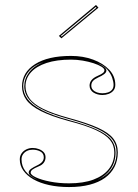

<svg xmlns="http://www.w3.org/2000/svg" viewBox="-20 -741 556 776"><path d="M259 15Q215 15 178.5 7Q142 -1 115.5 -16Q89 -31 74.5 -51.5Q60 -72 60 -97Q60 -111 67.5 -121.5Q75 -132 87 -137.5Q99 -143 112 -143Q125 -143 137 -138.5Q149 -134 156.5 -126Q164 -118 164 -105Q164 -93 157 -83.5Q150 -74 137 -69Q118 -61 111 -55.5Q104 -50 104 -43Q104 -34 125.5 -24Q147 -14 182.5 -7Q218 0 259 0Q317 0 357.5 -15Q398 -30 420 -58Q442 -86 442 -125Q442 -154 424.5 -175.5Q407 -197 367 -215.5Q327 -234 257 -252Q187 -271 145.5 -292Q104 -313 86.5 -337.5Q69 -362 69 -392Q69 -448 121.5 -481.5Q174 -515 267 -515Q316 -515 356.5 -500Q397 -485 421.5 -459Q446 -433 446 -398Q446 -384 438.5 -375Q431 -366 419 -361.5Q407 -357 394 -357Q384 -357 375 -359.5Q366 -362 358.5 -366.5Q351 -371 346.5 -378.5Q342 -386 342 -395Q342 -420 374 -434Q390 -441 396 -446Q402 -451 402 -457Q402 -464 390 -471.5Q378 -479 358 -485.5Q338 -492 314.5 -496Q291 -500 267 -500Q209 -500 168 -486.5Q127 -473 105 -448.5Q83 -424 83 -392Q83 -366 99.5 -343Q116 -320 154.5 -301Q193 -282 259 -264Q333 -244 376 -224.5Q419 -205 437.5 -181.5Q456 -158 456 -125Q456 -92 442.5 -66Q429 -40 404 -22Q379 -4 342.5 5.5Q306 15 259 15ZM132 -14Q113 -24 104.5 -30.5Q96 -37 96 -44Q96 -52 106 -59Q116 -66 129 -72Q144 -79 150.5 -87Q157 -95 157 -105Q157 -121 143.5 -128.5Q130 -136 112 -136Q100 -136 90 -131.5Q80 -127 73.5 -118Q67 -109 67 -97Q67 -69 83.5 -48.5Q100 -28 132 -14ZM374 -14Q399 -25 416 -41Q433 -57 442 -78Q451 -99 451 -125Q451 -156 433 -178.5Q415 -201 373 -220.5Q331 -240 258 -260Q207 -274 172.5 -288.5Q138 -303 117.5 -319.5Q97 -336 87.5 -354Q78 -372 78 -392Q78 -422 97 -448Q116 -474 156 -490Q114 -476 94 -449.5Q74 -423 74 -392Q74 -364 91.5 -340.5Q109 -317 149 -296Q189 -275 258 -256Q329 -237 370.5 -218Q412 -199 429.5 -177Q447 -155 447 -125Q447 -87 428 -59Q409 -31 374 -14ZM394 -364Q406 -364 416.5 -367.5Q427 -371 433 -378.5Q439 -386 439 -398Q439 -410 433.5 -426.5Q428 -443 414 -459.5Q400 -476 374 -486Q394 -476 402 -469.5Q410 -463 410 -456Q410 -448 400.5 -441Q391 -434 377 -428Q362 -421 355.5 -413.5Q349 -406 349 -395Q349 -385 355.5 -378Q362 -371 372 -367.5Q382 -364 394 -364ZM228 -586 218 -596 368 -721 378 -710ZM226 -596 229 -593 370 -710 367 -713Z"/></svg>

Font: Kalnia Glaze Thin
Style: Regular
Weight: 100
Designer: Frida Medrano
Foundry: Frida Medrano
Version: Version 1.110